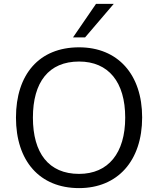

<svg xmlns="http://www.w3.org/2000/svg" viewBox="-20 -957 812 986"><path d="M62 -353C62 -131 183 9 386 9C584 9 710 -131 710 -354C710 -575 585 -714 386 -714C181 -714 62 -575 62 -353ZM149 -353C149 -535 230 -641 386 -641C537 -641 623 -536 623 -353C623 -171 536 -64 386 -64C230 -64 149 -171 149 -353ZM355 -765H417L564 -937H473Z"/></svg>

Font: Poppy and Pepper
Style: Regular
Weight: 400
Designer: Thy Ha
Foundry: Thy Ha
Version: Version 0.001;Glyphs 3.2 (3227)